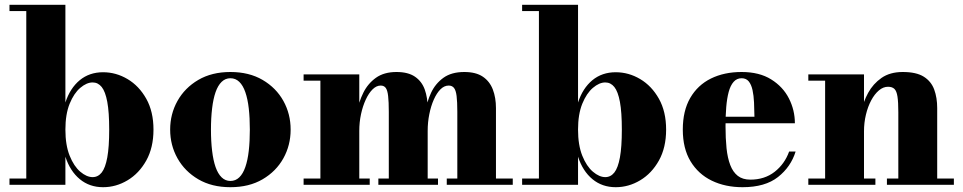

<svg xmlns="http://www.w3.org/2000/svg" viewBox="-20 -770 4014 800"><path d="M409.5 10Q353 10 312.5 -23.5Q272 -57 252.5 -117V0H19.5V-26H89.5V-724H19.5V-750H252.5V-343Q272 -402.5 312.2 -435.8Q352.5 -469 409.5 -469Q463.5 -469 511.5 -440.5Q559.5 -412 589.5 -358.5Q619.5 -305 619.5 -230Q619.5 -155 589.5 -101.2Q559.5 -47.5 511.5 -18.8Q463.5 10 409.5 10ZM366 -32Q388.5 -32 403.8 -51.2Q419 -70.5 427 -114Q435 -157.5 435 -230Q435 -302.5 427 -345.5Q419 -388.5 403.8 -407.5Q388.5 -426.5 366 -426.5Q341 -426.5 314.5 -404Q288 -381.5 270.2 -337.8Q252.5 -294 252.5 -230Q252.5 -165.5 270.2 -121.2Q288 -77 314.5 -54.5Q341 -32 366 -32Z M940 10Q862.5 10 806.2 -23Q750 -56 719.5 -110.5Q689 -165 689 -230Q689 -295 719.5 -349.5Q750 -404 806.2 -437Q862.5 -470 940 -470Q1018 -470 1074.2 -437Q1130.5 -404 1160.8 -349.5Q1191 -295 1191 -230Q1191 -165 1160.8 -110.5Q1130.5 -56 1074.2 -23Q1018 10 940 10ZM940 -16Q961.5 -16 977 -31Q992.5 -46 1002.2 -74Q1012 -102 1016.5 -141.5Q1021 -181 1021 -230Q1021 -279 1016.5 -318.5Q1012 -358 1002.2 -386Q992.5 -414 977 -429Q961.5 -444 940 -444Q919 -444 903.5 -429Q888 -414 878.2 -386Q868.5 -358 863.8 -318.5Q859 -279 859 -230Q859 -181 863.8 -141.5Q868.5 -102 878.2 -74Q888 -46 903.5 -31Q919 -16 940 -16Z M1477 -460V-26H1520.5V0H1245V-26H1315V-434H1245V-460ZM1762 -319.5V-26H1805V0H1556.5V-26H1600V-304Q1600 -346 1597.2 -370Q1594.5 -394 1587.2 -403.8Q1580 -413.5 1566 -413.5Q1548.5 -413.5 1532.5 -397.8Q1516.5 -382 1504 -355Q1491.5 -328 1484.2 -294.2Q1477 -260.5 1477 -224.5L1460 -224Q1460 -260.5 1467.5 -303Q1475 -345.5 1493.8 -383.5Q1512.5 -421.5 1546.2 -445.8Q1580 -470 1632 -470Q1680.5 -470 1709 -450.5Q1737.5 -431 1749.8 -397Q1762 -363 1762 -319.5ZM2046.5 -319.5V-26H2116.5V0H1841.5V-26H1885.5V-304Q1885.5 -346 1882.5 -370Q1879.5 -394 1871.5 -403.8Q1863.5 -413.5 1849.5 -413.5Q1831 -413.5 1815.2 -397.8Q1799.5 -382 1787.5 -355Q1775.5 -328 1768.8 -294.2Q1762 -260.5 1762 -224.5L1745.5 -224Q1745.5 -260.5 1752 -303Q1758.5 -345.5 1776.2 -383.5Q1794 -421.5 1827.5 -445.8Q1861 -470 1914.5 -470Q1963 -470 1991.8 -450.5Q2020.5 -431 2033.5 -397Q2046.5 -363 2046.5 -319.5Z M2545.5 10Q2489 10 2448.5 -23.5Q2408 -57 2388.5 -117V0H2155.5V-26H2225.5V-724H2155.5V-750H2388.5V-343Q2408 -402.5 2448.2 -435.8Q2488.5 -469 2545.5 -469Q2599.5 -469 2647.5 -440.5Q2695.5 -412 2725.5 -358.5Q2755.5 -305 2755.5 -230Q2755.5 -155 2725.5 -101.2Q2695.5 -47.5 2647.5 -18.8Q2599.5 10 2545.5 10ZM2502 -32Q2524.5 -32 2539.8 -51.2Q2555 -70.5 2563 -114Q2571 -157.5 2571 -230Q2571 -302.5 2563 -345.5Q2555 -388.5 2539.8 -407.5Q2524.5 -426.5 2502 -426.5Q2477 -426.5 2450.5 -404Q2424 -381.5 2406.2 -337.8Q2388.5 -294 2388.5 -230Q2388.5 -165.5 2406.2 -121.2Q2424 -77 2450.5 -54.5Q2477 -32 2502 -32Z M3074 10Q3002 10 2945.8 -17.2Q2889.5 -44.5 2857.2 -98Q2825 -151.5 2825 -230Q2825 -308.5 2856 -362Q2887 -415.5 2942.2 -442.8Q2997.5 -470 3070 -470Q3144 -470 3193.2 -439.2Q3242.5 -408.5 3267.2 -359.8Q3292 -311 3292 -256.5H2891.5V-283.5H3123.5Q3123 -314.5 3121.8 -343.2Q3120.5 -372 3115.5 -394.8Q3110.5 -417.5 3099.8 -430.8Q3089 -444 3070 -444Q3050 -444 3036.8 -429Q3023.5 -414 3016.2 -387Q3009 -360 3006 -323.8Q3003 -287.5 3003 -244.5Q3003 -193.5 3007.2 -152.5Q3011.5 -111.5 3022.8 -82.2Q3034 -53 3054.2 -37.2Q3074.5 -21.5 3106.5 -21.5Q3166 -21.5 3207.8 -54.2Q3249.5 -87 3268 -138.5H3295Q3275.5 -75 3221.8 -32.5Q3168 10 3074 10Z M3580 -460V-26H3627.5V0H3348V-26H3418V-434H3348V-460ZM3885 -319.5V-26H3954.5V0H3675.5V-26H3723V-302.5Q3723 -344.5 3719.5 -367.5Q3716 -390.5 3706.8 -399.5Q3697.5 -408.5 3680 -408.5Q3660 -408.5 3642 -393.2Q3624 -378 3610 -351.8Q3596 -325.5 3588 -292.2Q3580 -259 3580 -223L3559 -222.5Q3559 -259.5 3567.8 -302.2Q3576.5 -345 3597.2 -383Q3618 -421 3653.2 -445.5Q3688.5 -470 3741.5 -470Q3798 -470 3829 -450.5Q3860 -431 3872.5 -397Q3885 -363 3885 -319.5Z"/></svg>

Font: Bodoni Moda 9pt ExtraBold
Style: Regular
Weight: 800
Designer: Owen Earl
Foundry: indestructible type
Version: Version 2.005